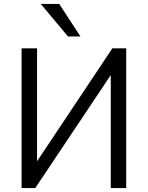

<svg xmlns="http://www.w3.org/2000/svg" viewBox="-20 -949 746 969"><path d="M89 0V-705H167V-111H151L547 -705H617V0H539V-594H555L158 0ZM323 -765 186 -929H279L386 -765Z"/></svg>

Font: Nunito Sans 10pt SemiCondensed
Style: Regular
Weight: 400
Width: 4
Designer: Vernon Adams
Foundry: Vernon Adams
Version: Version 3.101;gftools[0.9.27]